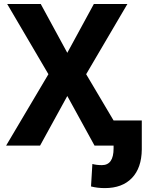

<svg xmlns="http://www.w3.org/2000/svg" viewBox="-20 -731 732 964"><path d="M317.9 -465.8 451.2 -710.9H619.6L412.6 -358.4L625 0H454.6L317.9 -249L181.2 0H10.7L223.1 -358.4L16.1 -710.9H184.6ZM691.9 -126V19.5Q690.9 112.3 642.3 162.8Q593.8 213.4 506.3 213.4Q468.8 213.4 437 205.1L443.8 92.3Q464.8 98.1 491.7 98.1Q550.3 98.1 550.3 14.2V-126Z"/></svg>

Font: Robotiche
Style: Bold
Weight: 700
Designer: Google
Version: Version 2.001150; 2014